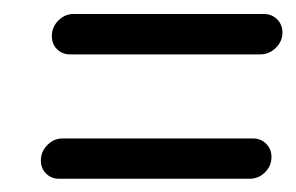

<svg xmlns="http://www.w3.org/2000/svg" viewBox="-20 -400 432 280"><path d="M375.9 -171.1Q375.9 -158.1 366.5 -148.7Q357 -139.3 344.1 -139.3H66.3Q54.8 -139.3 47.2 -146.9Q39.6 -154.4 39.6 -165.9Q39.6 -178.9 49.1 -188.5Q58.5 -198.1 71.5 -198.1H348.9Q360.4 -198.1 368.1 -190.4Q375.9 -182.6 375.9 -171.1ZM391.9 -352.6Q391.9 -339.6 382.2 -330.2Q372.6 -320.7 359.6 -320.7H82.2Q70.7 -320.7 63.1 -328.3Q55.6 -335.9 55.6 -347.4Q55.6 -360.4 65 -370Q74.4 -379.6 87.4 -379.6H364.8Q376.3 -379.6 384.1 -371.9Q391.9 -364.1 391.9 -352.6Z"/></svg>

Font: 26F Galaxy Sans Medium
Style: Italic
Weight: 500
Italic angle: -5°
Designer: C₂₉H₂₅N₃O₅
Version: Version 1.200